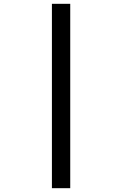

<svg xmlns="http://www.w3.org/2000/svg" viewBox="-20 -843 640 1006"><path d="M252 143V-823H348V143Z"/></svg>

Font: Iosevka HT Medium Extended
Style: Regular
Weight: 500
Width: 7
Monospace: yes
Designer: Belleve Invis
Foundry: Belleve Invis
Version: Version 32.3.0; ttfautohint (v1.8.4)